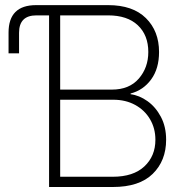

<svg xmlns="http://www.w3.org/2000/svg" viewBox="-20 -748 729 768"><path d="M14.2 -534.7V-617.7Q14.2 -727.5 124.5 -727.5H412.6Q511.2 -727.5 563.7 -675.5Q616.2 -623.5 616.2 -540Q616.2 -473.6 584.7 -430.4Q553.2 -387.2 502.4 -374V-371.1Q537.1 -366.7 569.8 -343.5Q602.5 -320.3 623.5 -280.8Q644.5 -241.2 644.5 -189Q644.5 -105 590.8 -52.5Q537.1 0 431.2 0H176.3V-686.5H125.5Q56.2 -686.5 56.2 -616.7V-534.7ZM220.7 -41H431.2Q513.2 -41 557.4 -82.3Q601.6 -123.5 601.6 -189Q601.6 -234.4 580.3 -270.8Q559.1 -307.1 521 -328.1Q482.9 -349.1 433.1 -349.1H220.7ZM220.7 -389.6H427.7Q497.1 -389.6 535.2 -433.6Q573.2 -477.5 573.2 -540Q573.2 -607.4 531.2 -647Q489.3 -686.5 412.6 -686.5H220.7Z"/></svg>

Font: Inter Display Extra Light
Style: Regular
Weight: 200
Designer: Rasmus Andersson
Foundry: rsms
Version: Version 4.000;git-4fc901f